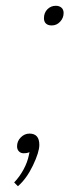

<svg xmlns="http://www.w3.org/2000/svg" viewBox="-20 -523 259 664"><path d="M132 -460Q132 -479 144 -491Q156 -503 173 -503Q185 -503 192.5 -496.5Q200 -490 200 -478Q200 -461 188 -448Q176 -435 159 -435Q146 -435 139 -441.5Q132 -448 132 -460ZM29 108Q48 88 61.5 63Q75 38 80 13L82 3Q75 7 61 7Q52 7 45.5 0.5Q39 -6 39 -17Q39 -35 52 -48Q65 -61 82 -61Q116 -61 116 -22Q116 3 94 49Q72 95 42 121Z"/></svg>

Font: Trirong Thin
Style: Italic
Weight: 250
Italic angle: -12°
Designer: Katatrad Team
Foundry: CadsonDemak
Version: Version 1.001